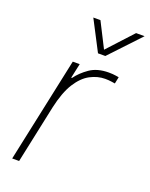

<svg xmlns="http://www.w3.org/2000/svg" viewBox="-143 -836 712 911"><g transform="rotate(20 213.0 -380.0)"><path d="M246 -608 167 -760H203L267 -634L383 -760H426L283 -608ZM34 0 147 -530H182L166 -456H170Q193 -488 230.5 -514Q268 -540 326 -540Q346 -540 361.5 -537.5Q377 -535 377 -535L370 -501Q370 -501 354 -503.5Q338 -506 320 -506Q282 -506 245 -486.5Q208 -467 178.5 -420.5Q149 -374 131 -292L69 0Z"/></g></svg>

Font: Be Vietnam Pro Thin
Style: Italic
Weight: 100
Italic angle: -12°
Designer: Lam Bao, Tony Le, Vietanh Nguyen
Foundry: Yellow Type Foundry
Version: Version 1.002; ttfautohint (v1.8.3)